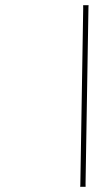

<svg xmlns="http://www.w3.org/2000/svg" viewBox="-20 -730 405 741"><path d="M301.1 -697 300.9 -710H321.9L321.4 -703L310.2 -22L310.4 -9H289.4L290 -16Z"/></svg>

Font: Nordica Plus
Style: NordicaClassicUltLtCondObl
Weight: 300
Version: Version 1.01